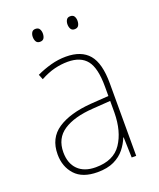

<svg xmlns="http://www.w3.org/2000/svg" viewBox="-134 -786 726 879"><g transform="rotate(-20 229.0 -347.0)"><path d="M232 -537Q307 -537 343.5 -494Q380 -451 380 -353V0H358L355 -99H353Q342 -71 322 -46Q302 -21 269.5 -5.5Q237 10 189 10Q116 10 80 -29.5Q44 -69 44 -129Q44 -208 103 -247.5Q162 -287 266 -295L354 -301V-347Q354 -437 324.5 -474.5Q295 -512 232 -512Q200 -512 167.5 -504Q135 -496 98 -476L88 -501Q122 -517 158.5 -527Q195 -537 232 -537ZM267 -271Q175 -265 123.5 -231Q72 -197 72 -129Q72 -75 102.5 -44.5Q133 -14 189 -14Q276 -14 314.5 -71.5Q353 -129 354 -220V-277ZM121 -673Q121 -685 126.5 -694.5Q132 -704 145 -704Q159 -704 164.5 -694.5Q170 -685 170 -673Q170 -659 164.5 -650Q159 -641 145 -641Q132 -641 126.5 -650.5Q121 -660 121 -673ZM290 -673Q290 -685 295.5 -694.5Q301 -704 314 -704Q328 -704 333.5 -695Q339 -686 339 -673Q339 -660 333.5 -650.5Q328 -641 314 -641Q301 -641 295.5 -650.5Q290 -660 290 -673Z"/></g></svg>

Font: Noto Sans Khmer UI SemiCondensed Thin
Style: Regular
Weight: 100
Width: 4
Designer: Danh Hong and the Monotype Design Team
Foundry: Monotype Imaging Inc.
Version: Version 2.002; ttfautohint (v1.8.4.7-5d5b)